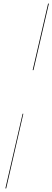

<svg xmlns="http://www.w3.org/2000/svg" viewBox="-20 -800 292 1070"><path d="M248 -780 162 -409H166.5L252.5 -780ZM106 -166 10 250H14.5L110 -166Z"/></svg>

Font: Bodoni* 36pt Medium
Style: Italic
Weight: 500
Italic angle: -13°
Version: Version 2.3